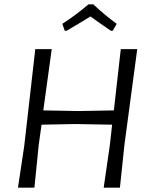

<svg xmlns="http://www.w3.org/2000/svg" viewBox="-20 -867 693 887"><path d="M614 -640 555 -199 534 0H459L487 -193L498 -291L328 -294L172 -291L159 -199L139 0H63L92 -193L143 -640H219L180 -357L342 -354L506 -357L538 -640ZM268 -757Q326 -794 389 -847H411Q462 -799 519 -757L501 -725H492Q423 -772 398 -791Q368 -772 288 -725H279Z"/></svg>

Font: Alegreya Sans SC
Style: Italic
Weight: 400
Italic angle: -7°
Designer: Juan Pablo del Peral
Foundry: Huerta Tipografica
Version: Version 2.008; ttfautohint (v1.6)